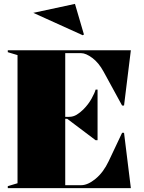

<svg xmlns="http://www.w3.org/2000/svg" viewBox="-20 -966 742 986"><path d="M20 0V-10L70 -25V-683L20 -698V-708H652L617 -424H607L512 -598Q487 -644 454 -668.5Q421 -693 397 -693H315V-366H335Q356 -366 374 -377Q392 -388 408 -404Q434 -430 450.5 -460Q467 -490 471 -506H481V-246H471L325 -356H315V-15H397Q431 -15 471 -48Q511 -81 538 -138L607 -284H617L652 0ZM405 -785 151 -900 365 -946 411 -789Z"/></svg>

Font: Kalnia
Style: Bold
Weight: 700
Designer: Frida Medrano
Foundry: Frida Medrano
Version: Version 1.105